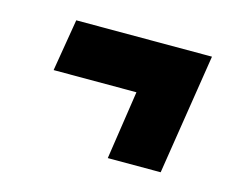

<svg xmlns="http://www.w3.org/2000/svg" viewBox="-51 -502 476 393"><g transform="rotate(15 186.5 -306.0)"><path d="M49.5 -323.7 67.9 -434.1H355.5L315.3 -178.4H203.2L225 -323.7Z"/></g></svg>

Font: Georama ExtraCondensed Thin
Style: Italic
Weight: 100
Width: 2
Italic angle: -9°
Designer: Jean-Baptiste Levee
Foundry: Production Type
Version: Version 1.001